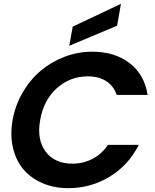

<svg xmlns="http://www.w3.org/2000/svg" viewBox="-20 -977 808 1003"><path d="M461.9 -707Q579.1 -707 657 -647.2Q734.9 -587.4 751 -481H589.8Q573.2 -528.8 534.4 -553.5Q495.6 -578.1 439 -578.1Q345.7 -578.1 276.6 -515.9Q207.5 -453.6 189.9 -350.1Q171.4 -247.6 218.5 -184.8Q265.6 -122.1 357.9 -122.1Q415 -122.1 463.1 -147Q511.2 -171.9 543.9 -220.2H705.1Q650.9 -113.3 552.5 -53.7Q454.1 5.9 336.9 5.9Q262.2 5.9 201.2 -20.5Q140.1 -46.9 101.3 -93.5Q62.5 -140.1 47.4 -206.5Q32.2 -272.9 45.9 -350.1Q59.6 -427.2 98.4 -493.9Q137.2 -560.5 192.4 -607.2Q247.6 -653.8 317.4 -680.4Q387.2 -707 461.9 -707ZM359.9 -837.9 611.8 -957 591.8 -842.8 341.8 -737.8Z"/></svg>

Font: SVN-Poppins SemiBold
Style: Italic
Weight: 600
Italic angle: -10°
Designer: Ninad Kale (Devanagari), Jonny Pinhorn (Latin)
Foundry: Indian Type Foundry
Version: Version 3.002 2017